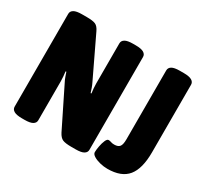

<svg xmlns="http://www.w3.org/2000/svg" viewBox="-144 -909 1198 1125"><g transform="rotate(30 455.0 -347.0)"><path d="M113 2Q76 2 59 -8Q42 -18 42 -36V-664Q42 -682 59 -692Q76 -702 113 -702H146Q187 -702 205 -694Q223 -686 236 -658L365 -388Q373 -372 378 -357Q383 -342 388 -327L393 -328Q391 -344 389.5 -360Q388 -376 388 -392V-664Q388 -682 405 -692Q422 -702 459 -702H477Q514 -702 531 -692Q548 -682 548 -664V-36Q548 -18 531 -8Q514 2 477 2H447Q406 2 388 -6Q370 -14 356 -41L226 -304Q218 -319 212.5 -334.5Q207 -350 202 -365L197 -364Q199 -348 200.5 -332Q202 -316 202 -299V-36Q202 -18 185 -8Q168 2 131 2ZM694 8Q669 8 643 1.5Q617 -5 599.5 -16Q582 -27 582 -40Q582 -56 586.5 -80.5Q591 -105 599 -123.5Q607 -142 617 -142Q626 -142 635 -138.5Q644 -135 658 -135Q684 -135 694.5 -148.5Q705 -162 705 -197V-664Q705 -682 721.5 -692Q738 -702 775 -702H802Q839 -702 856 -692Q873 -682 873 -664V-207Q873 -96 830.5 -44Q788 8 694 8Z"/></g></svg>

Font: Asap Condensed ExtraBold
Style: Regular
Weight: 800
Width: 3
Designer: Pablo Cosgaya
Foundry: Omnibus-Type
Version: Version 3.001; ttfautohint (v1.8.4.7-5d5b)